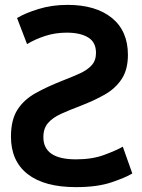

<svg xmlns="http://www.w3.org/2000/svg" viewBox="-20 -741 583 788"><path d="M292 -87Q158 -87 158 -178Q158 -214 177 -236Q196 -258 230 -273.5Q264 -289 309 -306Q364 -327 408.5 -352Q453 -377 479 -416Q505 -455 505 -516Q505 -614 439 -667.5Q373 -721 257 -721Q193 -721 138 -704Q83 -687 50 -667L91 -560Q124 -580 165.5 -593.5Q207 -607 254 -607Q309 -607 341.5 -587.5Q374 -568 374 -524Q374 -493 356.5 -473.5Q339 -454 308.5 -440Q278 -426 239 -411Q175 -386 126.5 -359Q78 -332 51.5 -290.5Q25 -249 25 -180Q25 -80 93.5 -26.5Q162 27 292 27Q380 27 438.5 7Q497 -13 523 -29L484 -139Q456 -123 407 -105Q358 -87 292 -87Z"/></svg>

Font: Repo DemiBold
Style: Regular
Weight: 600
Designer: Stefan Peev
Foundry: Context Ltd
Version: Version 1.502